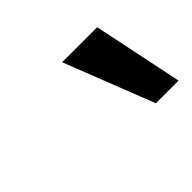

<svg xmlns="http://www.w3.org/2000/svg" viewBox="-57 -811 407 407"><g transform="rotate(-45 146.5 -608.0)"><path d="M225 -507 146 -709H251L293 -507Z"/></g></svg>

Font: Ysabeau Office SemiBold
Style: Italic
Weight: 600
Italic angle: -12°
Designer: Christian Thalmann (Catharsis Fonts)
Version: Version 2.001;gftools[0.9.30]; featfreeze: tnum,lnum,ss02